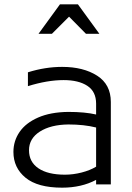

<svg xmlns="http://www.w3.org/2000/svg" viewBox="-20 -822 608 887"><path d="M299 -745 220 -666H158L257 -802H340L439 -666H377ZM267 45Q154 45 98 -1Q42 -47 42 -120Q42 -171 70.5 -212.5Q99 -254 156 -279Q213 -304 295 -305Q373 -305 424 -293V-343Q424 -399 383.5 -425.5Q343 -452 274 -452Q199 -452 109 -424V-488Q189 -513 267 -513Q365 -513 428.5 -472.5Q492 -432 492 -351V30H424V9Q356 45 267 45ZM296 -247Q214 -246 164 -214Q114 -182 114 -128Q114 -74 157.5 -44.5Q201 -15 280 -15Q318 -15 357 -25Q396 -35 424 -52V-233Q368 -247 296 -247Z"/></svg>

Font: LINE Seed JP_TTF Regular
Style: Regular
Weight: 400
Designer: LINE & Fontrix & Fontworks
Version: Version 1.002